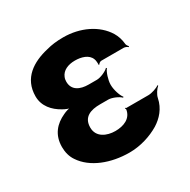

<svg xmlns="http://www.w3.org/2000/svg" viewBox="-129 -659 782 791"><g transform="rotate(-30 261.5 -264.0)"><path d="M263 -96C223 -96 180 -114 180 -160C180 -210 218 -223 263 -223H302C320 -223 349 -210 359 -199L362 -202C352 -213 341 -247 341 -269V-272C341 -293 352 -327 362 -338L359 -341C349 -330 320 -317 302 -317H263C223 -317 189 -332 189 -373C189 -380 190 -387 193 -394C203 -419 230 -431 263 -431C293 -431 326 -422 336 -395C339 -389 340 -372 339 -367L342 -366C344 -370 351 -376 357 -376H464C471 -376 480 -371 483 -368L486 -371C482 -375 477 -382 477 -388C475 -409 469 -427 459 -444C423 -503 350 -538 269 -538C239 -538 213 -535 188 -528C115 -511 49 -471 49 -384C49 -337 80 -304 116 -284C127 -277 146 -270 156 -269V-273C146 -274 127 -268 115 -262C71 -242 39 -207 39 -149C39 -124 45 -101 58 -82C98 -21 182 10 269 10C321 10 372 -6 412 -30C444 -50 473 -81 482 -126C485 -142 499 -162 509 -170L507 -173C497 -165 471 -156 454 -156H349C347 -156 347 -158 346 -159L343 -157C344 -156 346 -153 346 -151C340 -111 303 -96 263 -96Z"/></g></svg>

Font: Asimov
Style: EdgeNar
Weight: 500
Designer: Google
Version: Version 2.000980: 2014